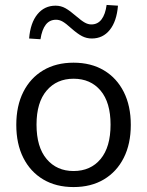

<svg xmlns="http://www.w3.org/2000/svg" viewBox="-20 -749 596 778"><path d="M278 9Q207 9 155 -22Q103 -53 74.5 -109.5Q46 -166 46 -243Q46 -320 74.5 -376.5Q103 -433 155 -464Q207 -495 278 -495Q349 -495 401 -464Q453 -433 481.5 -376.5Q510 -320 510 -243Q510 -166 481.5 -109.5Q453 -53 401 -22Q349 9 278 9ZM278 -56Q347 -56 387.5 -104.5Q428 -153 428 -244Q428 -334 387.5 -382Q347 -430 278 -430Q210 -430 169 -382Q128 -334 128 -244Q128 -153 169 -104.5Q210 -56 278 -56ZM144 -590 98 -593Q103 -656 131.5 -691Q160 -726 205 -726Q227 -726 245.5 -715.5Q264 -705 288 -684Q310 -665 323.5 -657.5Q337 -650 350 -650Q376 -650 391.5 -670.5Q407 -691 412 -729L458 -726Q453 -663 425 -628Q397 -593 352 -593Q331 -593 312.5 -602.5Q294 -612 268 -635Q247 -654 234 -661.5Q221 -669 207 -669Q181 -669 165.5 -649Q150 -629 144 -590Z"/></svg>

Font: NunitoSans1
Style: Book
Weight: 400
Designer: Vernon Adams
Foundry: Vernon Adams
Version: Version 3.101;gftools[0.9.27]